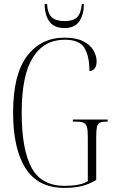

<svg xmlns="http://www.w3.org/2000/svg" viewBox="-20 -908 556 938"><path d="M295 10Q166 10 105 -85.5Q44 -181 44 -358Q44 -544 112 -634Q180 -724 295 -724Q352 -724 386.5 -706.5Q421 -689 436.5 -662Q452 -635 452 -609Q452 -585 442 -573Q432 -561 417 -561Q417 -633 392.5 -673.5Q368 -714 297 -714Q195 -714 140.5 -627Q86 -540 86 -358Q86 -178 134 -89Q182 0 296 0Q332 0 361.5 -5.5Q391 -11 409 -23V-238Q409 -272 404.5 -288Q400 -304 387 -309Q374 -314 348 -314H336V-324H506V-314H502Q480 -314 468.5 -309Q457 -304 453.5 -287.5Q450 -271 450 -236V-29Q416 -8 379.5 1Q343 10 295 10ZM295 -771Q245 -771 222 -802Q199 -833 198 -888H210Q213 -842 233 -823.5Q253 -805 295 -805Q336 -805 355.5 -822.5Q375 -840 380 -888H390Q389 -834 366.5 -802.5Q344 -771 295 -771Z"/></svg>

Font: Noto Serif Display ExtraCondensed ExtraLight
Style: Regular
Weight: 200
Width: 2
Designer: Monotype Design Team
Foundry: Monotype Imaging Inc.
Version: Version 2.009